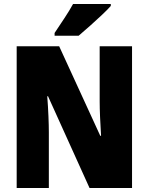

<svg xmlns="http://www.w3.org/2000/svg" viewBox="-20 -947 749 967"><path d="M645 0H431L222 -462H218Q222 -410 224 -362Q226 -314 226 -281V0H64V-714H278L485 -263H489Q486 -311 484 -356.5Q482 -402 482 -436V-714H645ZM538 -917Q522 -899 493.5 -872Q465 -845 433.5 -817Q402 -789 376 -767H255V-781Q279 -817 304.5 -855.5Q330 -894 348 -927H538Z"/></svg>

Font: Noto Sans Ethiopic Condensed Black
Style: Regular
Weight: 900
Width: 3
Designer: Monotype Design Team
Foundry: Monotype Imaging Inc.
Version: Version 2.102; ttfautohint (v1.8.4.7-5d5b)